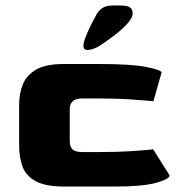

<svg xmlns="http://www.w3.org/2000/svg" viewBox="-20 -682 650 702"><path d="M213 0Q147 0 111.5 -19Q76 -38 63 -71.5Q50 -105 50 -149V-300Q50 -340 63.5 -373.5Q77 -407 112 -427.5Q147 -448 213 -448H341Q456 -448 510 -438Q564 -428 571 -418L541 -312Q520 -314 465 -318Q410 -322 344 -322H283Q257 -322 246 -312Q235 -302 235 -282V-166Q235 -146 245 -136Q255 -126 283 -126H334Q408 -126 461.5 -129.5Q515 -133 540 -136L600 -41Q600 -27 550.5 -13.5Q501 0 403 0ZM285 -514Q285 -527 294.5 -550.5Q304 -574 316 -597.5Q328 -621 335 -633Q344 -647 357.5 -654.5Q371 -662 395 -662H416Q444 -662 454.5 -655.5Q465 -649 465 -633Q465 -617 445.5 -595.5Q426 -574 398.5 -553Q371 -532 345 -515Q334 -508 319.5 -503Q305 -498 295 -500Q285 -502 285 -514Z"/></svg>

Font: Goldman
Style: Bold
Weight: 700
Designer: Jaikishan Patel
Version: Version 1.000; ttfautohint (v1.8.3)